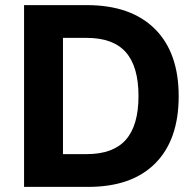

<svg xmlns="http://www.w3.org/2000/svg" viewBox="-20 -730 760 750"><path d="M74 0V-710H319Q491 -710 584.5 -617.5Q678 -525 678 -354Q678 -184 586.5 -92Q495 0 325 0ZM226 -128H319Q422 -128 471.5 -184Q521 -240 521 -355Q521 -470 471.5 -526Q422 -582 319 -582H226Z"/></svg>

Font: Txt Sans
Style: Bold
Weight: 700
Designer: Open Source
Foundry: XRLN
Version: Version 1.0